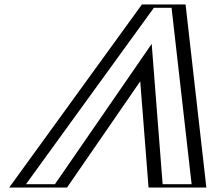

<svg xmlns="http://www.w3.org/2000/svg" viewBox="-20 -845 971 865"><path d="M791.7 -825 885.5 0H673.5L631.2 -542L257.5 0H45.5L643.7 -825ZM777.2 -810H649.1L72.6 -15H251.8L644 -583.9L688.4 -15H867.5ZM777.2 -810 867.5 -15H688.4L644 -583.9L251.8 -15H72.6L649.1 -810ZM791.7 -825H643.7L45.5 0H257.5L631.2 -542L673.5 0H885.5ZM752.9 -810 843.3 -15H712.7L663.4 -647.3L227.4 -15H96.9L673.3 -810ZM816 -825H619.5L21.3 0H281.8L611.8 -478.6L649.2 0H909.7Z"/></svg>

Font: Hussar Outliner
Style: Obl
Weight: 700
Foundry: Cannot Into Space Fonts
Version: Version 0.92